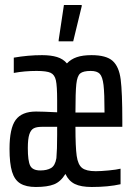

<svg xmlns="http://www.w3.org/2000/svg" viewBox="-20 -738 537 766"><path d="M468 -232H281Q281 -151 286 -116Q291 -81 307.5 -68Q324 -55 362 -55Q382 -55 413.5 -58Q445 -61 461 -65V-3Q412 8 346 8Q303 8 278.5 -4Q254 -16 241 -44Q222 -13 195.5 -2.5Q169 8 123 8Q84 8 61 -6Q38 -20 28 -53Q18 -86 18 -144Q18 -226 42.5 -259.5Q67 -293 124 -293Q148 -293 208 -290V-337Q208 -395 203 -417.5Q198 -440 182 -447.5Q166 -455 126 -455Q78 -455 35 -447V-508Q92 -518 148 -518Q183 -518 207.5 -510.5Q232 -503 247 -485Q263 -502 286.5 -510Q310 -518 345 -518Q404 -518 429.5 -495Q455 -472 461.5 -421Q468 -370 468 -255ZM281 -289H397Q397 -366 393 -399Q389 -432 378 -443.5Q367 -455 342 -455Q312 -455 300 -445Q288 -435 284.5 -402.5Q281 -370 281 -289ZM208 -232H146Q126 -232 114.5 -226Q103 -220 97 -202Q91 -184 91 -147Q91 -96 100.5 -77Q110 -58 141 -58Q167 -58 183.5 -67.5Q200 -77 205 -107Q208 -140 208 -200ZM214 -573V-578L235 -718H306V-713L272 -573Z"/></svg>

Font: Saira Ultra Condensed Medium
Style: Regular
Weight: 500
Width: 1
Designer: Hector Gatti with collaboration of the Omnibus-Type team
Foundry: Omnibus-Type
Version: Version 1.001; ttfautohint (v1.8)